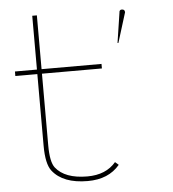

<svg xmlns="http://www.w3.org/2000/svg" viewBox="-52 -760 728 807"><g transform="rotate(-5 312.5 -356.0)"><path d="M21 -466.3V-485.4H113.8V-712.4H133.3V-485.4H386.2V-466.3H133.3V-164.1Q133.3 -93.8 152.3 -69.3Q191.4 -19.5 286.1 -19.5Q364.7 -19.5 406.7 -69.3L421.4 -56.6Q374 0 286.1 0Q182.1 0 137.2 -57.1Q113.8 -86.9 113.8 -164.1V-466.3ZM464.7 -567.2H460.9L480.1 -693Q480.1 -705.7 491 -705.7Q503.7 -705.7 503.7 -693Z"/></g></svg>

Font: Fortheenas_01
Style: Regular
Weight: 100
Designer: Situjuh Nazara
Version: Version 1.10 September 8, 2014